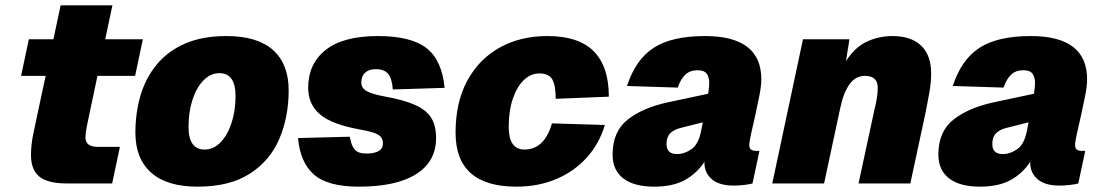

<svg xmlns="http://www.w3.org/2000/svg" viewBox="-20 -687 4131 719"><path d="M231 0Q158 0 127 -26Q96 -52 96 -106Q96 -143 104 -182.5Q112 -222 122 -268L151 -403H59L88 -540H180L207 -667H401L374 -540H515L486 -403H345L316 -266Q310 -238 305 -213Q300 -188 300 -172Q300 -137 347 -137H429L400 0Z M720 12Q605 12 546 -40.5Q487 -93 487 -190Q487 -265 506.5 -330.5Q526 -396 567.5 -446Q609 -496 673.5 -524Q738 -552 828 -552Q944 -552 1002.5 -499.5Q1061 -447 1061 -349Q1061 -249 1026 -167Q991 -85 915.5 -36.5Q840 12 720 12ZM746 -127Q780 -127 806 -154Q832 -181 847 -226.5Q862 -272 862 -327Q862 -413 802 -413Q768 -413 741.5 -385.5Q715 -358 700.5 -312.5Q686 -267 686 -212Q686 -127 746 -127Z M1324 12Q1207 12 1155.5 -33.5Q1104 -79 1096 -170L1290 -175Q1295 -143 1308 -127.5Q1321 -112 1351 -112Q1414 -112 1414 -150Q1414 -171 1397 -182Q1380 -193 1328 -202Q1222 -221 1178 -259Q1134 -297 1134 -358Q1134 -448 1199.5 -500Q1265 -552 1395 -552Q1519 -552 1577 -507Q1635 -462 1645 -358L1451 -352Q1448 -393 1433.5 -410.5Q1419 -428 1387 -428Q1362 -428 1347.5 -415Q1333 -402 1333 -378Q1333 -358 1352 -346.5Q1371 -335 1419 -326Q1492 -313 1534.5 -294Q1577 -275 1595 -245.5Q1613 -216 1613 -170Q1613 -82 1538.5 -35Q1464 12 1324 12Z M1914 12Q1686 12 1686 -190Q1686 -304 1730 -385Q1774 -466 1851.5 -509Q1929 -552 2030 -552Q2147 -552 2203.5 -495Q2260 -438 2260 -325L2061 -317Q2061 -368 2048 -390Q2035 -412 2000 -412Q1967 -412 1941 -386.5Q1915 -361 1900 -316Q1885 -271 1885 -212Q1885 -127 1944 -127Q1980 -127 2006 -150.5Q2032 -174 2047 -225L2245 -219Q2224 -148 2176.5 -96Q2129 -44 2062 -16Q1995 12 1914 12Z M2618 -77Q2618 -80 2618 -81Q2589 -37 2544 -12.5Q2499 12 2430 12Q2354 12 2314 -19Q2274 -50 2274 -108Q2274 -195 2331 -239.5Q2388 -284 2482 -304L2632 -336Q2636 -364 2636 -376Q2636 -398 2626.5 -411Q2617 -424 2592 -424Q2564 -424 2546.5 -407.5Q2529 -391 2518 -359L2328 -365Q2360 -464 2428 -508Q2496 -552 2620 -552Q2831 -552 2831 -390Q2831 -366 2824 -330Q2817 -294 2808.5 -256Q2800 -218 2793 -187.5Q2786 -157 2786 -144Q2786 -131 2793 -126.5Q2800 -122 2812 -122H2824L2798 0Q2788 3 2767.5 5.5Q2747 8 2728 8Q2673 8 2645.5 -16Q2618 -40 2618 -77ZM2476 -148Q2476 -110 2515 -110Q2543 -110 2569.5 -128.5Q2596 -147 2606 -199Q2607 -205 2608.5 -212.5Q2610 -220 2612 -229L2529 -208Q2504 -202 2490 -188Q2476 -174 2476 -148Z M2872 0 2987 -540H3161L3148 -458Q3181 -510 3226 -531Q3271 -552 3322 -552Q3392 -552 3429.5 -516Q3467 -480 3467 -412Q3467 -379 3460 -339Q3453 -299 3447 -270L3389 0H3195L3255 -278Q3260 -298 3263.5 -319Q3267 -340 3267 -358Q3267 -403 3219 -403Q3184 -403 3161 -371Q3138 -339 3126 -280L3066 0Z M3838 -77Q3838 -80 3838 -81Q3809 -37 3764 -12.5Q3719 12 3650 12Q3574 12 3534 -19Q3494 -50 3494 -108Q3494 -195 3551 -239.5Q3608 -284 3702 -304L3852 -336Q3856 -364 3856 -376Q3856 -398 3846.5 -411Q3837 -424 3812 -424Q3784 -424 3766.5 -407.5Q3749 -391 3738 -359L3548 -365Q3580 -464 3648 -508Q3716 -552 3840 -552Q4051 -552 4051 -390Q4051 -366 4044 -330Q4037 -294 4028.5 -256Q4020 -218 4013 -187.5Q4006 -157 4006 -144Q4006 -131 4013 -126.5Q4020 -122 4032 -122H4044L4018 0Q4008 3 3987.5 5.5Q3967 8 3948 8Q3893 8 3865.5 -16Q3838 -40 3838 -77ZM3696 -148Q3696 -110 3735 -110Q3763 -110 3789.5 -128.5Q3816 -147 3826 -199Q3827 -205 3828.5 -212.5Q3830 -220 3832 -229L3749 -208Q3724 -202 3710 -188Q3696 -174 3696 -148Z"/></svg>

Font: Geist Black
Style: Italic
Weight: 900
Italic angle: -12°
Designer: Basement.studio, Andrés Briganti, Mateo Zaragoza
Foundry: Basement.studio, Vercel, Andrés Briganti, Guido Ferreyra, Mateo Zaragoza
Version: Version 1.500; ttfautohint (v1.8.4.7-5d5b)